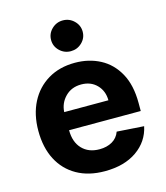

<svg xmlns="http://www.w3.org/2000/svg" viewBox="-116 -862 830 961"><g transform="rotate(-15 299.0 -381.0)"><path d="M308.9 10.7Q225.1 10.7 164.4 -23.6Q103.7 -57.9 71 -120.9Q38.4 -183.9 38.4 -270.2Q38.4 -354.4 71 -418Q103.7 -481.5 163.2 -517Q222.7 -552.6 302.9 -552.6Q375 -552.6 433.1 -522Q491.1 -491.5 525.2 -429.9Q559.3 -368.3 559.3 -275.6V-234H187.9V-233.7Q187.9 -172.6 221.2 -137.4Q254.6 -102.3 311.4 -102.3Q349.4 -102.3 377.1 -118.3Q404.8 -134.2 416.2 -165.5L556.1 -156.2Q540.1 -80.3 475.1 -34.8Q410.2 10.7 308.9 10.7ZM187.9 -327.8H416.9Q416.5 -376.4 385.7 -408Q354.8 -439.6 305.4 -439.6Q255 -439.6 222.7 -407Q190.3 -374.3 187.9 -327.8ZM299.4 -613.6Q266 -613.6 241.8 -636.9Q217.7 -660.2 217.7 -693.2Q217.7 -726.2 241.8 -749.6Q266 -773.1 299.4 -773.1Q333.1 -773.1 357.2 -749.6Q381.4 -726.2 381.4 -693.2Q381.4 -660.2 357.2 -636.9Q333.1 -613.6 299.4 -613.6Z"/></g></svg>

Font: Inter UI
Style: Bold
Weight: 700
Designer: Rasmus Andersson
Foundry: rsms
Version: 3.2;8d6f07862